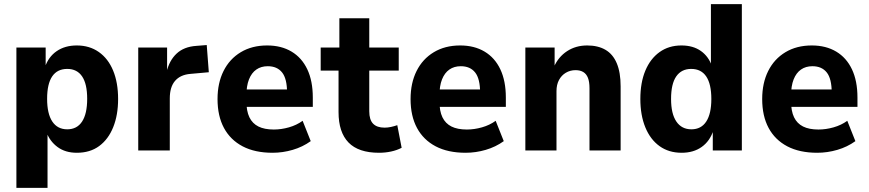

<svg xmlns="http://www.w3.org/2000/svg" viewBox="-20 -725 4186 925"><path d="M59 180V-496H200V-400H196Q213 -451 253 -478.5Q293 -506 350 -506Q411 -506 456 -474.5Q501 -443 525 -385Q549 -327 549 -248Q549 -171 525.5 -112.5Q502 -54 458 -21.5Q414 11 350 11Q295 11 257.5 -16.5Q220 -44 203 -90H209V180ZM304 -102Q351 -102 375.5 -139.5Q400 -177 400 -249Q400 -321 375.5 -357Q351 -393 304 -393Q256 -393 231.5 -357Q207 -321 207 -249Q207 -177 232 -139.5Q257 -102 304 -102Z M646 0V-496H785V-376H782Q795 -433 830.5 -466.5Q866 -500 926 -504L976 -508L986 -377L897 -369Q849 -365 823.5 -335.5Q798 -306 798 -251V0Z M1293 11Q1208 11 1149 -20Q1090 -51 1059 -108.5Q1028 -166 1028 -248Q1028 -325 1057 -383Q1086 -441 1140 -473.5Q1194 -506 1267 -506Q1335 -506 1384.5 -476.5Q1434 -447 1460.5 -391Q1487 -335 1487 -255V-210H1149V-294H1377L1363 -278Q1363 -346 1339 -376Q1315 -406 1270 -406Q1238 -406 1215 -390Q1192 -374 1179.5 -342.5Q1167 -311 1167 -263V-239Q1167 -190 1181.5 -160Q1196 -130 1225 -115.5Q1254 -101 1299 -101Q1335 -101 1372 -111.5Q1409 -122 1438 -143L1477 -45Q1438 -17 1390 -3Q1342 11 1293 11Z M1806 11Q1707 11 1659 -38.5Q1611 -88 1611 -185V-385H1525V-496H1615V-637H1759V-496H1901V-385H1759V-189Q1759 -148 1777.5 -129Q1796 -110 1833 -110Q1848 -110 1864 -113.5Q1880 -117 1894 -122L1915 -13Q1892 -1 1864 5Q1836 11 1806 11Z M2223 11Q2138 11 2079 -20Q2020 -51 1989 -108.5Q1958 -166 1958 -248Q1958 -325 1987 -383Q2016 -441 2070 -473.5Q2124 -506 2197 -506Q2265 -506 2314.5 -476.5Q2364 -447 2390.5 -391Q2417 -335 2417 -255V-210H2079V-294H2307L2293 -278Q2293 -346 2269 -376Q2245 -406 2200 -406Q2168 -406 2145 -390Q2122 -374 2109.5 -342.5Q2097 -311 2097 -263V-239Q2097 -190 2111.5 -160Q2126 -130 2155 -115.5Q2184 -101 2229 -101Q2265 -101 2302 -111.5Q2339 -122 2368 -143L2407 -45Q2368 -17 2320 -3Q2272 11 2223 11Z M2511 0V-496H2652V-403H2649Q2670 -451 2712 -478.5Q2754 -506 2809 -506Q2861 -506 2897 -485Q2933 -464 2951.5 -420Q2970 -376 2970 -309V0H2820V-300Q2820 -331 2812.5 -350Q2805 -369 2790 -378Q2775 -387 2753 -387Q2727 -387 2706 -374.5Q2685 -362 2673 -339.5Q2661 -317 2661 -286V0Z M3264 11Q3202 11 3157.5 -21Q3113 -53 3089 -111.5Q3065 -170 3065 -248Q3065 -327 3089 -384.5Q3113 -442 3157.5 -474Q3202 -506 3263 -506Q3319 -506 3356.5 -479.5Q3394 -453 3410 -406H3405V-705H3554V0H3414V-97H3417Q3400 -45 3360.5 -17Q3321 11 3264 11ZM3311 -102Q3358 -102 3382.5 -139.5Q3407 -177 3407 -248Q3407 -320 3382.5 -356.5Q3358 -393 3310 -393Q3263 -393 3238 -357Q3213 -321 3213 -248Q3213 -177 3238.5 -139.5Q3264 -102 3311 -102Z M3917 11Q3832 11 3773 -20Q3714 -51 3683 -108.5Q3652 -166 3652 -248Q3652 -325 3681 -383Q3710 -441 3764 -473.5Q3818 -506 3891 -506Q3959 -506 4008.5 -476.5Q4058 -447 4084.5 -391Q4111 -335 4111 -255V-210H3773V-294H4001L3987 -278Q3987 -346 3963 -376Q3939 -406 3894 -406Q3862 -406 3839 -390Q3816 -374 3803.5 -342.5Q3791 -311 3791 -263V-239Q3791 -190 3805.5 -160Q3820 -130 3849 -115.5Q3878 -101 3923 -101Q3959 -101 3996 -111.5Q4033 -122 4062 -143L4101 -45Q4062 -17 4014 -3Q3966 11 3917 11Z"/></svg>

Font: Nunito Sans 10pt SemiCondensed ExtraBold
Style: Regular
Weight: 800
Width: 4
Designer: Vernon Adams
Foundry: Vernon Adams
Version: Version 3.101;gftools[0.9.27]